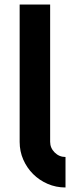

<svg xmlns="http://www.w3.org/2000/svg" viewBox="-20 -830 343 850"><path d="M270 0Q228 0 191 -16Q154 -32 126.5 -59.5Q99 -87 83 -123.5Q67 -160 67 -202V-810H202V-202Q202 -175 222 -155Q242 -135 270 -135Z"/></svg>

Font: Transit CAT
Style: Regular
Weight: 400
Designer: Peter Wiegel
Foundry: Peter Wiegel
Version: 1.000